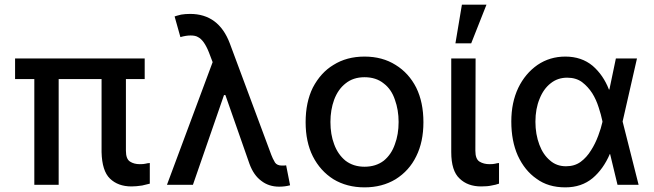

<svg xmlns="http://www.w3.org/2000/svg" viewBox="-20 -797 2821 828"><path d="M523 -456V-147Q523 -111 541 -100Q558 -89 583 -89Q599 -89 607 -91Q612 -92 616.5 -93Q621 -94 626 -94V-5L593 3Q567 7 547 7Q489 7 454 -27Q420 -60 418 -141V-456H233V0H128V-456H45V-545H604V-456Z M1107 -17Q1074 -41 1056 -90L952 -387H946L812 0H700L897 -529L881 -571Q860 -624 834 -637Q823 -644 802 -644Q782 -644 758 -637L733 -726Q737 -728 761 -734Q779 -737 800 -737Q923 -737 971 -610L1150 -129Q1155 -115 1166 -96Q1175 -83 1196 -83H1205Q1209 -84 1214 -84L1231 2Q1209 8 1184 8Q1139 8 1107 -17Z M1418 -24Q1361 -60 1329 -123Q1298 -185 1298 -270Q1298 -356 1329 -419Q1363 -484 1418 -517Q1475 -553 1552 -553Q1629 -553 1686 -517Q1743 -482 1775 -419Q1806 -356 1806 -270Q1806 -185 1775 -123Q1745 -61 1686 -24Q1628 11 1552 11Q1476 11 1418 -24ZM1635 -104Q1668 -131 1683 -175Q1699 -217 1699 -271Q1699 -323 1683 -367Q1668 -412 1635 -437Q1602 -464 1552 -464Q1503 -464 1470 -437Q1438 -412 1421 -367Q1405 -323 1405 -271Q1405 -217 1421 -175Q1437 -131 1470 -104Q1504 -78 1552 -78Q1601 -78 1635 -104Z M2048 -100Q2066 -89 2091 -89Q2107 -89 2115 -91Q2119 -92 2123.5 -93Q2128 -94 2132 -94V-5Q2118 0 2100 3Q2083 7 2055 7Q1997 7 1962 -27Q1926 -60 1926 -141V-545H2031L2030 -147Q2030 -111 2048 -100ZM2078 -777 2012 -610H1944L1972 -777Z M2294 -26Q2243 -61 2213 -126Q2185 -189 2185 -273Q2185 -355 2215 -418Q2245 -480 2298 -517Q2351 -553 2418 -553Q2488 -553 2536 -513Q2582 -473 2606 -411H2608L2636 -545H2727L2665 -273L2734 0H2643L2611 -133H2610Q2582 -68 2536 -29Q2488 11 2418 11Q2344 11 2294 -26ZM2562 -333Q2551 -368 2534 -395Q2516 -423 2490 -443Q2464 -462 2426 -462Q2385 -462 2355 -438Q2324 -414 2307 -371Q2289 -328 2289 -272Q2289 -218 2306 -173Q2322 -130 2352 -105Q2380 -80 2421 -80Q2458 -80 2484 -99Q2510 -118 2529 -149Q2547 -177 2560 -212Q2572 -244 2578 -271V-273V-274Q2572 -303 2562 -333Z"/></svg>

Font: Sinter Medium
Style: Regular
Weight: 500
Foundry: Adobe & rsms
Version: Version 1.000